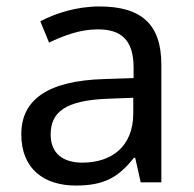

<svg xmlns="http://www.w3.org/2000/svg" viewBox="-20 -565 601 595"><path d="M288 -545C218 -545 152 -524 105 -499L132 -433C176 -454 227 -474 283 -474C353 -474 394 -444 394 -355V-323L303 -320C128 -315 46 -256 46 -149C46 -40 118 10 215 10C305 10 348 -17 395 -76H399L416 0H480V-365C480 -490 418 -545 288 -545ZM314 -259 393 -262V-214C393 -110 325 -61 235 -61C177 -61 137 -88 137 -148C137 -216 180 -254 314 -259Z"/></svg>

Font: Noto Sans Elbasan
Style: Regular
Weight: 400
Designer: Monotype Design Team
Foundry: Monotype Imaging Inc.
Version: Version 2.004